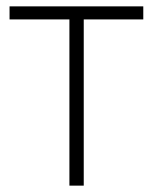

<svg xmlns="http://www.w3.org/2000/svg" viewBox="-20 -583 482 603"><path d="M243 -545V0H198V-545ZM10 -522V-563H430V-522Z"/></svg>

Font: Darker Grotesque
Style: Regular
Weight: 400
Designer: Gabriel Lam
Foundry: TypeRant
Version: Version 1.000;gftools[0.9.28]